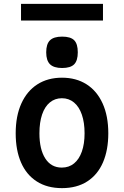

<svg xmlns="http://www.w3.org/2000/svg" viewBox="-20 -961 640 991"><path d="M61 -273Q61 -362 90.2 -426.8Q119.5 -491.5 173.2 -525.8Q227 -560 300 -560Q373 -560 426.8 -525.8Q480.5 -491.5 509.8 -426.8Q539 -362 539 -273Q539 -186.5 511.5 -122.8Q484 -59 430.2 -24.5Q376.5 10 300 10Q223.5 10 169.8 -24.5Q116 -59 88.5 -122.5Q61 -186 61 -273ZM416.5 -273Q416.5 -328.5 402.5 -369.2Q388.5 -410 362 -432Q335.5 -454 299.5 -454Q263.5 -454 237.2 -432.2Q211 -410.5 197.2 -369.8Q183.5 -329 183.5 -273Q183.5 -190 213.8 -143Q244 -96 299 -96Q336 -96 362.2 -117.5Q388.5 -139 402.5 -178.8Q416.5 -218.5 416.5 -273ZM218.5 -691Q218.5 -734 238 -753Q257.5 -772 300.5 -772Q344.5 -772 363 -753.2Q381.5 -734.5 381.5 -691Q381.5 -648 362.8 -629Q344 -610 300.5 -610Q258 -610 238.2 -629.2Q218.5 -648.5 218.5 -691ZM88.5 -941H511.5V-855H88.5Z"/></svg>

Font: JuliaMono
Style: Bold
Weight: 700
Monospace: yes
Designer: cormullion
Foundry: corm
Version: Version 0.055; ttfautohint (v1.8.4)